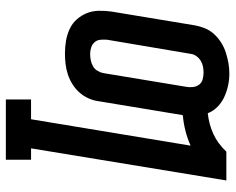

<svg xmlns="http://www.w3.org/2000/svg" viewBox="-92 -488 785 640"><g transform="rotate(90 300.0 -167.5)"><path d="M311 205V121H377L465 -411Q441 -400 415 -393.5Q389 -387 364 -385Q364 -384 364 -383.5Q364 -383 363 -383L317 -105Q315 -88 307.5 -71Q300 -54 288 -40.5Q276 -27 260 -17Q244 -7 227 -1.5Q210 4 192.5 6Q175 8 158 8Q136 8 115.5 4.5Q95 1 76.5 -7.5Q58 -16 44.5 -31Q31 -46 23.5 -64.5Q16 -83 15.5 -104.5Q15 -126 18 -147L64 -425Q67 -442 74 -459Q81 -476 93.5 -489.5Q106 -503 122 -513Q138 -523 155.5 -528.5Q173 -534 190 -537Q207 -540 225 -540Q246 -540 266 -535.5Q286 -531 304 -522.5Q322 -514 336 -500Q350 -486 357 -468Q375 -470 392 -474.5Q409 -479 425.5 -486.5Q442 -494 457 -505Q472 -516 485 -530H581L474 121H512V205ZM159 -76Q170 -76 180 -78Q190 -80 199.5 -85Q209 -90 215 -99.5Q221 -109 223 -119L269 -397Q271 -408 269.5 -419.5Q268 -431 261.5 -439.5Q255 -448 244 -451Q233 -454 221 -454Q211 -454 201 -452Q191 -450 182 -444.5Q173 -439 166.5 -430Q160 -421 159 -411L112 -133Q111 -122 112 -110.5Q113 -99 120 -91Q127 -83 137.5 -79.5Q148 -76 159 -76Z"/></g></svg>

Font: Iosevka Slab Medium Extended
Style: Italic
Weight: 500
Width: 7
Italic angle: -9°
Monospace: yes
Designer: Belleve Invis
Foundry: Belleve Invis
Version: Version 11.1.0; ttfautohint (v1.8.3)